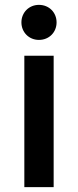

<svg xmlns="http://www.w3.org/2000/svg" viewBox="-20 -769 320 789"><path d="M140 -605C182 -605 212.5 -636.5 212.5 -677C212.5 -717.5 182 -749 140 -749C99 -749 68 -717.5 68 -677C68 -636.5 99 -605 140 -605ZM200.5 0V-540H80V0Z"/></svg>

Font: Hauora
Style: Bold
Weight: 700
Designer: Wayne Shih
Foundry: WCYS
Version: Version 1.001;hotconv 1.0.109;makeotfexe 2.5.65596